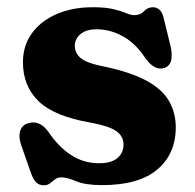

<svg xmlns="http://www.w3.org/2000/svg" viewBox="-20 -512 552 544"><path d="M254.5 -429Q223.5 -429 207.8 -415.2Q192 -401.5 192 -382Q192 -362.5 207.5 -348.5Q223 -334.5 263 -326Q344 -310 391 -285.5Q438 -261 458 -227.2Q478 -193.5 478 -151Q478 -76 425.8 -31.8Q373.5 12.5 269.5 12.5Q221.5 12.5 195.8 1.5Q170 -9.5 154 -9.5Q143 -9.5 135.8 -3.8Q128.5 2 121.5 7.5Q114.5 13 104 13Q91.5 13 83.2 5.5Q75 -2 68 -21L41.5 -96.5Q32 -122.5 36.8 -139.5Q41.5 -156.5 57 -162Q90.5 -174 116 -140Q145.5 -96 181.2 -72.8Q217 -49.5 260.5 -49.5Q295.5 -49.5 312.8 -64.2Q330 -79 330 -102.5Q330 -125.5 310.2 -140Q290.5 -154.5 237.5 -164.5Q134 -182 89.5 -225Q45 -268 45 -336Q45 -382.5 70.2 -417.5Q95.5 -452.5 140.2 -472Q185 -491.5 243 -491.5Q280 -491.5 302.5 -485.8Q325 -480 338.2 -474.5Q351.5 -469 360.5 -469Q377.5 -469 388 -480.2Q398.5 -491.5 413.5 -491.5Q424 -491.5 432.2 -484Q440.5 -476.5 444.5 -458L463.5 -380Q468.5 -357.5 465 -341.2Q461.5 -325 445.5 -319.5Q418.5 -310.5 392 -347Q364 -389.5 328 -409.2Q292 -429 254.5 -429Z"/></svg>

Font: Fraunces 9pt Soft
Style: Bold
Weight: 700
Version: Version 1.000;[b76b70a41]